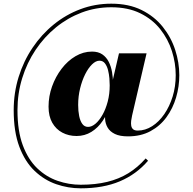

<svg xmlns="http://www.w3.org/2000/svg" viewBox="-20 -810 1050 1044"><path d="M419 214Q350.5 214 285.5 191.5Q220.5 169 168.2 119.2Q116 69.5 85.2 -12Q54.5 -93.5 54.5 -211Q54.5 -305 81.2 -391.2Q108 -477.5 156.8 -550Q205.5 -622.5 271.8 -676.5Q338 -730.5 417.5 -760.2Q497 -790 585 -790Q680 -790 749.8 -755.5Q819.5 -721 865 -664Q910.5 -607 932.8 -538.2Q955 -469.5 955 -401Q955 -339.5 937.5 -280Q920 -220.5 885.2 -172.8Q850.5 -125 798.2 -96.8Q746 -68.5 676 -68.5Q631.5 -68.5 604.8 -81.5Q578 -94.5 565.5 -115.8Q553 -137 551.5 -162Q550 -187 555 -210L627 -520H777L704 -206.5Q701.5 -195.5 698.2 -181.5Q695 -167.5 693.2 -153.2Q691.5 -139 693.5 -126.8Q695.5 -114.5 703.8 -107.2Q712 -100 729 -100Q770 -100 807.2 -123.8Q844.5 -147.5 873.2 -189.2Q902 -231 918.8 -285.2Q935.5 -339.5 935.5 -401Q935.5 -467 914.8 -532.2Q894 -597.5 851.2 -651.5Q808.5 -705.5 742.2 -738Q676 -770.5 584.5 -770.5Q500.5 -770.5 424.2 -741.8Q348 -713 284.2 -661Q220.5 -609 173.5 -538.8Q126.5 -468.5 100.8 -385.2Q75 -302 75 -211Q75 -97.5 104 -20Q133 57.5 182.2 104.8Q231.5 152 293 173.2Q354.5 194.5 419 194.5Q499 194.5 562.8 179Q626.5 163.5 677.8 132Q729 100.5 772 51.5L785 64Q722 137.5 631.8 175.8Q541.5 214 419 214ZM396.5 -70.5Q353.5 -70.5 319 -88.8Q284.5 -107 264.2 -142.5Q244 -178 244 -230Q244 -286.5 263 -339.8Q282 -393 314.8 -436Q347.5 -479 390.2 -504.2Q433 -529.5 480.5 -529.5Q514.5 -529.5 536.5 -514.2Q558.5 -499 571.2 -473.8Q584 -448.5 589.2 -418Q594.5 -387.5 594.5 -357Q594.5 -298 580.2 -246Q566 -194 539.5 -154.5Q513 -115 476.8 -92.8Q440.5 -70.5 396.5 -70.5ZM459 -120Q479 -120 499.5 -137.5Q520 -155 537.5 -186Q555 -217 565.8 -258Q576.5 -299 576.5 -346Q576.5 -362 574.8 -384.2Q573 -406.5 567.5 -428.5Q562 -450.5 550.8 -465.2Q539.5 -480 521 -480Q501 -480 480.5 -460Q460 -440 443 -406Q426 -372 415.5 -329Q405 -286 405 -239.5Q405 -206 410.5 -179Q416 -152 427.8 -136Q439.5 -120 459 -120Z"/></svg>

Font: Bodoni Moda 11pt
Style: Bold
Weight: 700
Designer: Owen Earl
Foundry: indestructible type
Version: Version 2.004